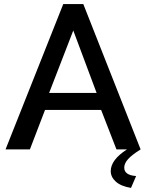

<svg xmlns="http://www.w3.org/2000/svg" viewBox="-20 -730 717 938"><path d="M620 188Q571 180 546 157.5Q521 135 521 106Q521 51 600 0H549L474 -193H200L126 0H7L289 -710H387L667 0Q625 26 606 47Q587 68 587 89Q587 126 645 130ZM452 -276 338 -581 220 -276Z"/></svg>

Font: IngvarSans
Style: Regular
Weight: 600
Version: Version 3.000